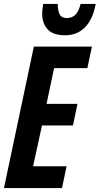

<svg xmlns="http://www.w3.org/2000/svg" viewBox="-22 -949 503 969"><path d="M-2 0 148.9 -713.9H441.9L418.9 -605H251L212.9 -424.8H369.1L346.2 -315.9H189.9L145 -109.9H314L291 0ZM307.6 -771Q244.6 -771 217.8 -801.5Q190.9 -832 190.9 -879.9Q190.9 -891.1 192.4 -903.8Q193.8 -916.5 195.8 -929.2H269.5Q269.5 -895.5 279.1 -876.7Q288.6 -857.9 314.9 -857.9Q340.8 -857.9 357.9 -874Q375 -890.1 384.8 -929.2H460.9Q447.3 -852.5 407.5 -811.8Q367.7 -771 307.6 -771Z"/></svg>

Font: Open Sans Condensed
Style: Bold Italic
Weight: 700
Width: 3
Italic angle: -12°
Designer: Monotype Design Team
Foundry: Monotype Imaging Inc.
Version: Version 3.003; ttfautohint (v1.8.4)